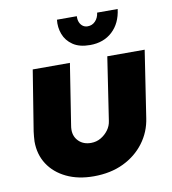

<svg xmlns="http://www.w3.org/2000/svg" viewBox="-82 -791 785 875"><g transform="rotate(-10 310.5 -353.0)"><path d="M610 -515 563 -207Q554 -144 516.5 -94Q479 -44 419.5 -15.5Q360 13 282 13Q210 13 156 -13Q102 -39 72.5 -84.5Q43 -130 43 -190Q43 -200 44.5 -213Q46 -226 47 -236L92 -515H264L220 -234Q219 -230 218.5 -223.5Q218 -217 218 -213Q218 -181 239.5 -160Q261 -139 296 -139Q321 -139 341.5 -151Q362 -163 376 -182Q390 -201 393 -224L437 -515ZM369 -579Q320 -579 290 -599.5Q260 -620 248 -652Q236 -684 240 -719H332Q331 -703 336 -691Q341 -679 350.5 -672Q360 -665 373 -665Q394 -665 408.5 -680Q423 -695 426 -719H521Q513 -654 472.5 -616.5Q432 -579 369 -579Z"/></g></svg>

Font: MuseoModerno Thin ExtraBold
Style: Italic
Weight: 800
Italic angle: -9°
Version: Version 1.003